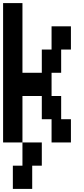

<svg xmlns="http://www.w3.org/2000/svg" viewBox="-20 -1050 540 1240"><path d="M0 -130V-1030H125V-580H250V-730H313V-880H438V-730H375V-580H313V-430H375V-280H438V-130H313V-280H250V-430H125V-130ZM63 170V20H125V-130H250V20H188V170Z"/></svg>

Font: 2P VHS
Style: Regular
Weight: 400
Designer: CodeMan38
Foundry: CodeMan38
Version: Version 3.000